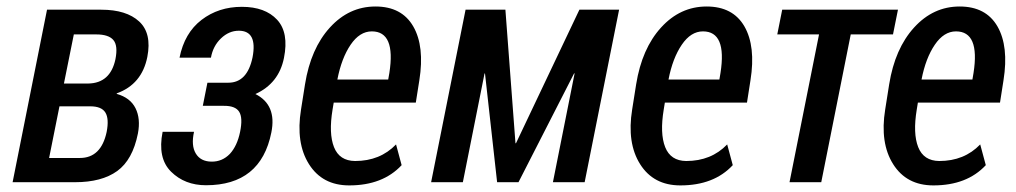

<svg xmlns="http://www.w3.org/2000/svg" viewBox="-20 -558 3111 588"><path d="M274.9 -452.6H206.1L175.8 -302.2H250Q317.9 -303.2 333.5 -376.5Q341.8 -418.5 327.1 -435.5Q312.5 -452.6 274.9 -452.6ZM224.6 -74.2Q289.6 -74.2 306.6 -153.8Q314.5 -194.3 302.7 -213.4Q291 -232.4 256.3 -232.4H162.1L130.4 -74.2ZM290 -528.3Q367.2 -528.3 406.2 -492.2Q445.3 -456.1 431.2 -383.8Q414.6 -299.8 337.4 -272V-270.5Q378.9 -258.8 395 -226.6Q411.1 -194.3 402.3 -148.9Q386.2 -68.4 338.9 -34.2Q291.5 0 210 0H18.6L124 -528.3Z M679.2 -304.7Q737.3 -304.7 753.4 -382.3Q769 -463.9 711.4 -463.9Q681.2 -463.9 656.7 -440.4Q632.3 -417 626 -381.3H529.8Q544.9 -457 597.2 -497.1Q649.4 -537.1 720.7 -537.1Q792 -537.1 828.6 -497.6Q865.2 -458 849.6 -380.4Q834 -302.7 762.2 -270Q828.1 -236.8 811 -152.3Q778.8 9.3 610.8 9.3Q545.9 9.3 503.9 -32.2Q461.9 -73.7 478 -154.3H574.2Q564.9 -112.3 579.6 -87.9Q594.2 -63.5 627.4 -63Q660.6 -62.5 684.1 -86.9Q706.5 -111.3 715.3 -154.3Q724.1 -197.3 712.4 -215.8Q700.7 -234.4 665 -233.9H601.1L615.2 -304.7Z M1172.4 -334.5Q1192.4 -461.9 1118.7 -461.9Q1081.5 -461.9 1053.7 -420.9Q1025.9 -379.9 1013.2 -314.5H1168.9ZM1049.3 9.8Q967.3 9.8 926.3 -55.2Q885.3 -120.1 901.9 -222.7L914.1 -299.8Q931.6 -409.2 990.2 -473.6Q1048.8 -538.1 1129.9 -538.1Q1210.4 -538.1 1245.6 -477.1Q1280.8 -416 1264.2 -312L1253.4 -243.7H1002L998.5 -222.7Q986.3 -149.4 1002.9 -107.4Q1019.5 -65.4 1067.4 -64.9Q1144 -64.9 1192.9 -115.7L1210 -52.2Q1152.3 9.8 1049.3 9.8Z M1739.7 -333 1738.3 -333.5 1567.9 0H1502.4L1465.3 -333H1463.9L1397.5 0H1300.3L1405.8 -528.3H1527.8L1558.6 -119.6L1560.1 -119.1L1754.4 -528.3H1876L1770.5 0H1673.3Z M2186.5 -334.5Q2206.5 -461.9 2132.8 -461.9Q2095.7 -461.9 2067.9 -420.9Q2040 -379.9 2027.3 -314.5H2183.1ZM2063.5 9.8Q1981.4 9.8 1940.4 -55.2Q1899.4 -120.1 1916 -222.7L1928.2 -299.8Q1945.8 -409.2 2004.4 -473.6Q2063 -538.1 2144 -538.1Q2224.6 -538.1 2259.8 -477.1Q2294.9 -416 2278.3 -312L2267.6 -243.7H2016.1L2012.7 -222.7Q2000.5 -149.4 2017.1 -107.4Q2033.7 -65.4 2081.5 -64.9Q2158.2 -64.9 2207 -115.7L2224.1 -52.2Q2166.5 9.8 2063.5 9.8Z M2714.8 -452.6H2585.4L2495.1 0H2397.9L2488.3 -452.6H2360.4L2375.5 -528.3H2730Z M2961.4 -334.5Q2981.4 -461.9 2907.7 -461.9Q2870.6 -461.9 2842.8 -420.9Q2814.9 -379.9 2802.2 -314.5H2958ZM2838.4 9.8Q2756.3 9.8 2715.3 -55.2Q2674.3 -120.1 2690.9 -222.7L2703.1 -299.8Q2720.7 -409.2 2779.3 -473.6Q2837.9 -538.1 2918.9 -538.1Q2999.5 -538.1 3034.7 -477.1Q3069.8 -416 3053.2 -312L3042.5 -243.7H2791L2787.6 -222.7Q2775.4 -149.4 2792 -107.4Q2808.6 -65.4 2856.4 -64.9Q2933.1 -64.9 2981.9 -115.7L2999 -52.2Q2941.4 9.8 2838.4 9.8Z"/></svg>

Font: RobotoCondensed-Italic
Style: Italic
Weight: 400
Designer: Google
Version: Version 1.200311; 2013